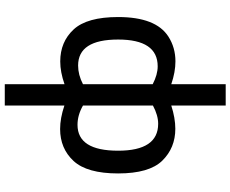

<svg xmlns="http://www.w3.org/2000/svg" viewBox="-101 -671 970 808"><g transform="rotate(-90 384.0 -267.0)"><path d="M433.6 197.8H343.8V-31.2Q291 -14.2 246.1 -14.2Q165.5 -14.2 111.8 -69.1Q58.1 -124 58.1 -254.9Q58.1 -385.7 110.6 -442.4Q163.1 -499 245.1 -499Q290.5 -499 343.8 -481V-731.9H433.6V-480.5Q484.9 -498.5 529.3 -498.5Q611.8 -498.5 664.1 -442.1Q716.3 -385.7 716.3 -254.9Q716.3 -96.2 634.3 -43.5Q587.9 -13.7 529.8 -13.7Q484.9 -13.7 433.6 -31.2ZM267.1 -86.4Q302.7 -86.4 343.8 -108.4V-402.8Q303.7 -425.8 262.7 -425.8Q153.8 -425.8 153.8 -254.9Q153.8 -86.4 267.1 -86.4ZM508.8 -88.4Q621.6 -88.4 621.6 -254.9Q621.6 -423.3 512.2 -423.3Q473.1 -423.3 433.6 -402.8V-109.4Q474.1 -88.4 508.8 -88.4Z"/></g></svg>

Font: Cadman
Style: Regular
Weight: 400
Designer: Paul James MIller
Foundry: High-Logic / Made with FontCreator
Version: Version 2.114;March 28, 2021;FontCreator 13.0.0.2683 64-bit